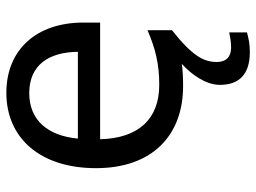

<svg xmlns="http://www.w3.org/2000/svg" viewBox="-121 -465 806 604"><g transform="rotate(-90 282.0 -163.0)"><path d="M389 116C389 75 408 39 489 -25V-102C433 -78 385 -65 317 -65C210 -65 149 -130 146 -251H513V-304C513 -450 429 -546 292 -546C150 -546 55 -440 55 -264C55 -85 160 10 313 10C339 10 362 9 383 6C350 36 317 81 317 126C317 185 349 220 420 220C446 220 463 216 482 211V155C471 157 456 161 434 161C406 161 389 146 389 116ZM291 -474C380 -474 420 -412 421 -321H148C157 -417 207 -474 291 -474Z"/></g></svg>

Font: Noto Sans Bengali
Style: Regular
Weight: 400
Designer: Jelle Bosma - Monotype Design Team
Foundry: Monotype Imaging Inc.
Version: Version 2.003